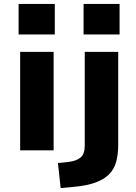

<svg xmlns="http://www.w3.org/2000/svg" viewBox="-20 -768 697 981"><path d="M75 -592V-748H260V-592ZM83 0V-503H254V0ZM407 -592V-748H591V-592ZM290 193 276 65 333 59Q371 54 392 36.5Q413 19 413 -24V-503H584V-29Q584 19 574 57Q564 95 538.5 121.5Q513 148 468 164.5Q423 181 354 187Z"/></svg>

Font: Nunito Sans 7pt SemiExpanded ExtraBold
Style: Regular
Weight: 800
Width: 6
Designer: Vernon Adams
Foundry: Vernon Adams
Version: Version 3.101;gftools[0.9.27]